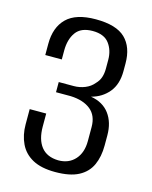

<svg xmlns="http://www.w3.org/2000/svg" viewBox="-96 -658 579 730"><g transform="rotate(15 194.0 -293.5)"><path d="M191 7Q136 7 102 -11.5Q68 -30 52 -63.5Q36 -97 36 -139V-199H101V-148Q101 -97 123.5 -68.5Q146 -40 191 -39Q232 -39 256.5 -66Q281 -93 281 -139V-194Q281 -239 252.5 -262Q224 -285 174 -287H116V-327H175Q198 -327 219 -335.5Q240 -344 253 -360Q266 -373 271 -388.5Q276 -404 276 -422V-457Q276 -495 256 -521.5Q236 -548 191 -548Q145 -548 125 -520Q105 -492 105 -448V-413H40V-457Q40 -522 76.5 -558Q113 -594 191 -594Q272 -594 307.5 -559.5Q343 -525 343 -461V-431Q343 -379 317 -347.5Q291 -316 249 -305Q297 -297 322 -263.5Q347 -230 347 -179V-139Q347 -95 332 -62Q317 -29 283 -11Q249 7 191 7Z"/></g></svg>

Font: Alumni Sans
Style: Regular
Weight: 400
Designer: Robert E. Leuschke
Foundry: Robert E. Leuschke
Version: Version 1.018